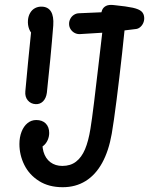

<svg xmlns="http://www.w3.org/2000/svg" viewBox="-20 -770 660 801"><path d="M61 -169Q61 -197.3 69.9 -220.3Q78.8 -243.3 94.8 -256.3Q110.7 -269.3 131.2 -269.3Q156.3 -269.3 170.8 -254.8Q185.2 -240.2 185.2 -215.3Q185.2 -199.7 178.7 -185.2Q172.2 -170.8 161.2 -162Q150.2 -153.2 136.8 -153.2L160.2 -204.3Q153.2 -165.5 161.4 -137.1Q169.7 -108.7 190.3 -93.2Q211 -77.8 240 -77.8Q274.2 -77.8 297.2 -95.6Q320.3 -113.3 334.7 -147.2Q349 -181.2 357.3 -232.8Q363.5 -270.3 372.4 -343.1Q381.3 -415.8 389.8 -489.5Q395.2 -534.5 400 -576.7Q404.8 -618.8 409.2 -656.2L435.7 -635.3L313 -627.7Q301.3 -627.3 291.2 -632.7Q281.2 -638 274.8 -647.8Q268.5 -657.5 268.2 -669.2Q267.8 -680.8 273.2 -691.2Q278.5 -701.7 288.2 -708Q297.8 -714.3 309.3 -714.7L446.7 -720.7L401.7 -699.7Q401.3 -715.3 405.7 -727.1Q410 -738.8 422.1 -745.2Q434.2 -751.5 456 -748.7Q509.2 -743.3 534.3 -737.7Q559.5 -732 570.2 -722.4Q581 -712.8 581.7 -695.2Q582 -683.3 577.1 -672.9Q572.2 -662.5 563.7 -655.9Q555.2 -649.3 545.2 -648.7L480 -640.7L501.5 -662.3Q497.3 -624.8 489.5 -548.5Q478.2 -445.8 466.4 -353.4Q454.7 -261 446.2 -212.2Q433.7 -140.3 406.1 -90.3Q378.5 -40.3 337 -14.7Q295.5 11 241.5 11Q183.5 11 142.7 -14.9Q101.8 -40.8 81.4 -82.2Q61 -123.5 61 -169ZM85.7 -389.2Q86.8 -402.8 97.3 -512.8Q105.5 -599.2 112 -659L125.2 -619.2Q108.5 -631 101.8 -648.4Q95 -665.8 96.7 -686.5Q98.3 -703.8 106.2 -716.8Q114 -729.8 126.6 -736.3Q139.2 -742.8 154.7 -742.3Q180.5 -741.5 192.7 -721.9Q204.8 -702.3 202.2 -664Q197.2 -599.5 189.9 -523.6Q182.7 -447.7 175.5 -383Q172.3 -360 159.7 -347.3Q147 -334.7 128.8 -335.5Q108.3 -336.5 95.9 -351.4Q83.5 -366.3 85.7 -389.2Z"/></svg>

Font: Monaspace Radon Var
Style: Regular
Weight: 400
Designer: Riley Cran and the Lettermatic Team
Version: Version 1.000 (Monaspace Radon Var)